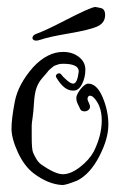

<svg xmlns="http://www.w3.org/2000/svg" viewBox="-20 -512 363 551"><path d="M269 -489Q283 -486 281.5 -465.5Q280 -445 258 -435.5Q236 -426 177.5 -416Q119 -406 98 -398.5Q77 -391 73 -402Q73 -410 82 -414Q110 -424 164 -452Q241 -492 254 -492ZM233 -272Q258 -272 274.5 -233Q291 -194 291 -154Q291 -114 265 -63.5Q239 -13 202 6Q170 19 159 19Q118 17 76 -15Q49 -36 31 -75.5Q13 -115 13 -143Q13 -171 22.5 -220.5Q32 -270 75 -319Q116 -363 161 -363Q188 -363 206.5 -348.5Q225 -334 225 -312Q225 -290 215.5 -271Q206 -252 191 -252Q190 -252 189 -252Q164 -252 142 -289Q139 -293 141.5 -297Q144 -301 148.5 -301.5Q153 -302 156 -298Q160 -292 171.5 -282Q183 -272 190 -272Q202 -272 206 -307Q206 -329 161 -329Q152 -329 146.5 -327Q141 -325 138 -324Q135 -323 131.5 -320Q128 -317 126 -315.5Q124 -314 120.5 -310.5Q117 -307 116 -305Q111 -299 100.5 -287Q90 -275 84.5 -259Q79 -243 77.5 -216.5Q76 -190 73.5 -174Q71 -158 71 -152V-120Q71 -83 75 -74Q79 -65 82 -60Q88 -48 97 -41Q138 -12 160.5 -12Q183 -12 209.5 -32.5Q236 -53 249 -77Q272 -123 272 -166.5Q272 -210 247 -234Q233 -243 231 -228Q231 -225 236 -214.5Q241 -204 235.5 -198Q230 -192 221.5 -192.5Q213 -193 210.5 -198.5Q208 -204 203.5 -213Q199 -222 199 -231Q199 -240 211 -256Q224 -272 233 -272Z"/></svg>

Font: Ruge Boogie
Style: Regular
Weight: 400
Version: Version 1.003